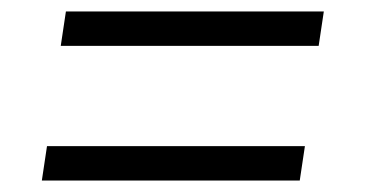

<svg xmlns="http://www.w3.org/2000/svg" viewBox="-20 -419 642 335"><path d="M86 -339H536L545 -399H95ZM53 -104H503L512 -164H62Z"/></svg>

Font: Mluvka Light
Style: Italic
Weight: 300
Italic angle: -8°
Designer: Modified by Jiří Krblich, Original typeface by Gumpita Rahayu
Foundry: Gumpita Rahayu & Jiří Krblich
Version: Version 2.000;Glyphs 3.1.1 (3134)